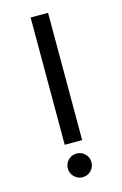

<svg xmlns="http://www.w3.org/2000/svg" viewBox="-107 -716 493 774"><g transform="rotate(-15 139.5 -329.0)"><path d="M175.3 -666.5V-135.3H102.5V-666.5ZM89.8 -40Q89.8 -60.1 104.2 -74.5Q118.7 -88.9 139.2 -88.9Q159.7 -88.9 174.1 -74.5Q188.5 -60.1 188.5 -40Q188.5 -19 174.1 -4.6Q159.7 9.8 139.2 9.8Q118.7 9.8 104.2 -4.9Q89.8 -19.5 89.8 -40Z"/></g></svg>

Font: NMS Futura Pro Book
Style: Regular
Weight: 400
Designer: Blend3rman
Version: Version 0.1